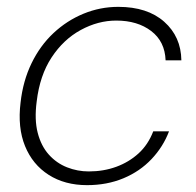

<svg xmlns="http://www.w3.org/2000/svg" viewBox="-20 -528 572 560"><path d="M234 12Q169 12 122 -18Q75 -48 53 -102Q31 -156 40 -229Q47 -292 72 -343.5Q97 -395 136 -431.5Q175 -468 223.5 -488Q272 -508 325 -508Q410 -508 459 -464.5Q508 -421 509 -352H463Q461 -407 421 -437.5Q381 -468 319 -468Q266 -468 215.5 -440.5Q165 -413 130.5 -360.5Q96 -308 87 -232Q80 -179 90 -140.5Q100 -102 122.5 -77Q145 -52 175.5 -40Q206 -28 239 -28Q282 -28 319 -41.5Q356 -55 384 -80.5Q412 -106 427 -145H473Q456 -100 422 -64Q388 -28 340 -8Q292 12 234 12Z"/></svg>

Font: DM Sans 28pt ExtraLight
Style: Italic
Weight: 250
Italic angle: -10°
Version: Version 4.004;gftools[0.9.30]